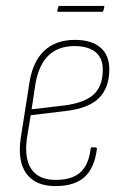

<svg xmlns="http://www.w3.org/2000/svg" viewBox="-20 -622 416 650"><path d="M168 8Q100 8 69.5 -34Q39 -76 50 -153L79 -338Q90 -413 129.5 -450Q169 -487 234 -487Q289 -487 319.5 -461.5Q350 -436 350 -387Q350 -325 315 -290Q280 -255 201 -246L84 -232L71 -153Q62 -85 86.5 -49Q111 -13 169 -13Q223 -13 251.5 -38Q280 -63 287 -119Q287 -123 291 -123H304Q308 -123 308 -118Q300 -53 266 -22.5Q232 8 168 8ZM87 -252 198 -265Q267 -274 297.5 -302.5Q328 -331 328 -386Q328 -426 303 -446Q278 -466 232 -466Q177 -466 144 -434Q111 -402 100 -338ZM177 -582Q173 -582 174 -586L177 -598Q178 -602 181 -602H329Q334 -602 333 -598L330 -586Q329 -582 325 -582Z"/></svg>

Font: Sofia Sans Condensed Thin
Style: Italic
Weight: 250
Italic angle: -9°
Version: Version 4.100